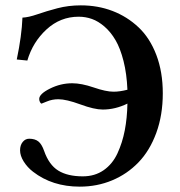

<svg xmlns="http://www.w3.org/2000/svg" viewBox="-20 -678 665 710"><path d="M451.2 -294.9Q406.2 -272.9 359.9 -272.9Q328.6 -272.9 276.9 -292Q225.1 -311 195.8 -311Q172.9 -311 153.3 -302.7L133.8 -294.9Q130.9 -294.9 127.9 -300.3Q125 -305.7 125 -312Q125 -330.6 164.6 -350.3Q204.1 -370.1 247.1 -370.1Q281.2 -370.1 326.7 -354.5Q372.1 -338.9 399.9 -338.9Q422.9 -338.9 451.2 -346.2Q448.7 -405.3 436.8 -452.4Q424.8 -499.5 407.2 -529.5Q389.6 -559.6 366.5 -579.6Q343.3 -599.6 319.8 -607.9Q296.4 -616.2 271 -616.2Q203.1 -616.2 152.1 -569.3Q101.1 -522.5 81.1 -454.1L42 -458Q60.5 -546.4 63 -612.8Q85.4 -613.8 118.4 -625.2Q151.4 -636.7 192.4 -647.5Q233.4 -658.2 278.8 -658.2Q341.8 -658.2 396 -637.5Q450.2 -616.7 492.2 -577.1Q534.2 -537.6 558.1 -474.9Q582 -412.1 582 -333Q582 -252.4 557.9 -186.5Q533.7 -120.6 491.9 -77.4Q450.2 -34.2 394.5 -11Q338.9 12.2 274.9 12.2Q173.3 12.2 102.1 -43Q81.1 -59.1 67.4 -81.1Q54.2 -102.5 54.2 -122.1Q54.2 -141.1 64 -153.1Q73.7 -165 87.9 -165Q109.4 -165 122.1 -154.8Q134.3 -145 143.1 -120.1Q161.1 -68.4 195.6 -47.1Q230 -25.9 286.1 -25.9Q330.6 -25.9 363.3 -48.6Q396 -71.3 414.3 -110.8Q432.6 -150.4 441.4 -196Q450.2 -241.7 451.2 -294.9Z"/></svg>

Font: Linux Libertine G
Style: Semibold
Weight: 600
Designer: Philipp H. Poll
Foundry: Philipp H. Poll
Version: Version 5.1.1